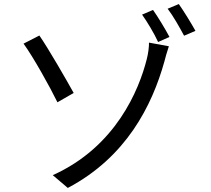

<svg xmlns="http://www.w3.org/2000/svg" viewBox="-20 -874 1040 946"><path d="M240 -11 314 52C602 -100 729 -353 790 -571C793 -584 803 -620 812 -646L714 -664C715 -646 710 -608 703 -582C665 -431 550 -150 240 -11ZM96 -659C144 -593 226 -446 263 -370L343 -416C307 -481 219 -634 174 -699L96 -659ZM734 -825 680 -802C705 -767 740 -709 759 -667L815 -692C795 -730 758 -791 734 -825ZM861 -854 806 -831C833 -796 865 -739 887 -698L943 -722C922 -760 885 -820 861 -854Z"/></svg>

Font: Noto Sans Japanese Regular
Style: Regular
Weight: 400
Designer: Ryoko NISHIZUKA (kana & ideographs); Paul D. Hunt (Latin, Greek & Cyrillic); Wenlong ZHANG (bopomofo); Sandoll Communica
Foundry: Adobe Systems Incorporated
Version: Version 1.000;PS 1;hotconv 1.0.78;makeotf.lib2.5.61930